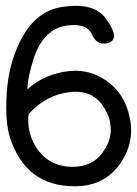

<svg xmlns="http://www.w3.org/2000/svg" viewBox="-20 -638 478 671"><path d="M225 -390Q303 -397 366 -345Q417 -303 433 -229Q453 -139 397 -62Q342 13 241 13Q70 13 15 -157Q2 -197 2 -258Q1 -370 32 -451Q85 -595 193 -613Q308 -632 350 -573Q404 -499 355 -487Q318 -479 302 -517Q283 -558 216 -549Q130 -538 96 -428Q76 -364 76 -326Q137 -381 225 -390ZM80 -239Q73 -179 104 -127Q149 -54 236 -55Q300 -56 334 -99Q368 -142 367 -187Q366 -214 359 -231Q346 -265 325 -286Q287 -324 223 -316Q139 -306 80 -239Z"/></svg>

Font: Scratch Savers
Style: Book
Weight: 400
Designer: Pablo Impallari, Rodrigo Fuenzalida, Brenda Gallo
Foundry: Pablo Impallari, Rodrigo Fuenzalida, Brenda Gallo
Version: Version 4.0b1